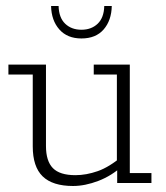

<svg xmlns="http://www.w3.org/2000/svg" viewBox="-20 -609 552 639"><path d="M223 10Q155 10 122 -22Q89 -54 89 -122V-361H8V-394H133V-123Q133 -73 156 -49.5Q179 -26 231 -26Q267 -26 305.5 -39.5Q344 -53 389 -91L369 -67V-361H292V-394H412V-33H484V0H370V-54L389 -58Q352 -24 307.5 -7Q263 10 223 10ZM251 -481Q204 -481 177.5 -511Q151 -541 150 -589H175Q176 -550 197 -530Q218 -510 251 -510Q284 -510 305 -530Q326 -550 327 -589H352Q351 -541 325 -511Q299 -481 251 -481Z"/></svg>

Font: Rokkitt SemiBold ExtraLight
Style: Regular
Weight: 250
Version: Version 3.103